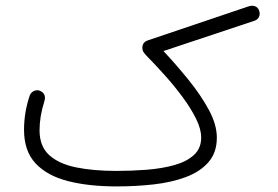

<svg xmlns="http://www.w3.org/2000/svg" viewBox="-20 -632 970 671"><path d="M64 -178.2Q64 -240.7 84.5 -299.8Q89.8 -311 100.6 -314.9Q111.3 -318.8 121.1 -314Q143.1 -303.2 134.8 -277.3Q118.2 -224.6 118.2 -176.8Q118.2 -121.1 151.6 -90.3Q185.1 -59.6 245.6 -47.1Q306.2 -34.7 386.7 -34.7Q440.9 -34.7 493.4 -38.8Q545.9 -43 588.9 -54.9Q631.8 -66.9 657.5 -90.1Q683.1 -113.3 683.1 -151.4Q683.1 -180.7 665.3 -216.8Q647.5 -252.9 618.9 -291.7Q590.3 -330.6 556.9 -367.9Q523.4 -405.3 492.2 -437Q485.4 -444.3 481.4 -450.2Q477.5 -456.1 477.5 -464.8Q477.5 -484.9 497.6 -491.2L849.1 -609.9Q862.8 -614.3 873 -609.4Q883.3 -604.5 886.2 -592.8Q889.6 -581.1 884.5 -571.8Q879.4 -562.5 868.2 -559.1L551.3 -453.6Q595.2 -406.7 638.2 -353.8Q681.2 -300.8 709.5 -248.8Q737.8 -196.8 737.8 -150.9Q737.8 -98.6 708.5 -65.2Q679.2 -31.7 629.4 -13.2Q579.6 5.4 516.8 12.5Q454.1 19.5 387.2 19.5Q291 19.5 218 1Q145 -17.6 104.5 -60.8Q64 -104 64 -178.2Z"/></svg>

Font: Mikhak-FD Light
Style: Regular
Weight: 300
Designer: Amin Abedi
Version: Version 3.2